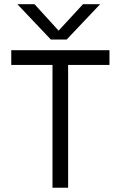

<svg xmlns="http://www.w3.org/2000/svg" viewBox="-20 -887 570 907"><path d="M294.9 -700.2H220.2L62 -867.2H143.1L256.8 -742.2L372.1 -867.2H453.1ZM497.1 -649.9V-580.1H301.8V0H228V-580.1H33.2V-649.9Z"/></svg>

Font: Overused Grotesk
Style: Regular
Weight: 400
Version: Version 0.002